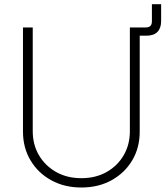

<svg xmlns="http://www.w3.org/2000/svg" viewBox="-20 -854 763 885"><path d="M585.9 -689.5V-727.5H652.3Q680.2 -727.5 680.2 -755.4V-834.5H722.7V-756.8Q722.7 -724.1 705.6 -706.8Q688.5 -689.5 655.3 -689.5ZM355 10.3Q276.9 10.3 216.1 -23.2Q155.3 -56.6 120.6 -115Q85.9 -173.3 85.9 -247.1V-727.5H130.9V-249.5Q130.9 -187 159.7 -138.2Q188.5 -89.4 239 -61Q289.6 -32.7 355 -32.7Q420.9 -32.7 471.2 -61Q521.5 -89.4 550 -138.2Q578.6 -187 578.6 -249.5V-727.5H624V-247.1Q624 -172.9 589.4 -114.7Q554.7 -56.6 494.1 -23.2Q433.6 10.3 355 10.3Z"/></svg>

Font: Inter 20pt ExtraLight
Style: Regular
Weight: 250
Version: Version 4.001;git-66647c0bb